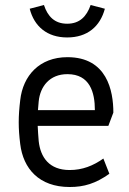

<svg xmlns="http://www.w3.org/2000/svg" viewBox="-20 -739 517 769"><path d="M259 10C317 10 363 -4 418 -43L394 -104C353 -75 310 -58 259 -58C177 -58 142 -109 135 -174C133 -195 132 -216 131 -235H414L434 -288C434 -375 409 -510 250 -510C138 -510 72 -436 61 -338C57 -305 55 -277 55 -249C55 -221 57 -194 61 -162C73 -64 136 10 259 10ZM249 -589C330 -589 381 -633 400 -704L343 -719C327 -673 299 -644 249 -644C199 -644 171 -673 156 -719L99 -704C117 -633 169 -589 249 -589ZM132 -298 135 -333C141 -393 179 -442 250 -442C340 -442 360 -369 360 -298Z"/></svg>

Font: Finlandica
Style: Regular
Weight: 400
Designer: Niklas Ekholm, Juho Hiilivirta, Jaakko Suomalainen
Foundry: Helsinki Type Studio
Version: Version 2.000;Glyphs 3.2 (3202)